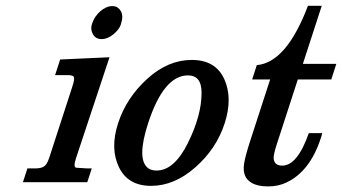

<svg xmlns="http://www.w3.org/2000/svg" viewBox="-20 -632 1188 667"><path d="M245.6 -49.3Q276.4 -46.9 282.7 -46.9H298.8L283.2 1H59.6L75.2 -46.9H101.6Q122.6 -46.9 132.8 -53.7Q143.1 -60.1 150.9 -83.5L231.4 -331.5Q239.3 -355.5 237.1 -363.3Q234.9 -371.1 215.3 -371.1H171.4L189 -425.3L360.4 -433.1L244.1 -82.5Q233.4 -49.8 245.6 -49.3ZM399.9 -593.3Q404.3 -585.4 404.8 -574.7Q405.3 -564 399.7 -546.6Q394 -529.3 373.8 -512.7Q353.5 -496.1 333 -496.1Q312.5 -496.1 303 -512.9Q293.5 -529.8 299.1 -547.1Q304.7 -564.5 312.3 -575Q319.8 -585.4 329.1 -593.5Q338.4 -601.6 349.1 -606.2Q359.9 -610.8 370.4 -610.8Q380.9 -610.8 388.2 -606Q395.5 -601.1 399.9 -593.3Z M632.8 -370.1Q548.8 -370.1 494.6 -204.1Q453.6 -77.6 495.1 -47.4Q505.9 -39.6 523.9 -39.6Q585.4 -39.6 632.8 -135.3Q680.2 -231 680.2 -309.1Q680.7 -370.1 632.8 -370.1ZM758.8 -357.9Q789.1 -292 760.5 -203.6Q731.9 -115.2 658.7 -50.8Q585.4 13.7 504.9 13.7Q424.3 13.7 393.1 -51.5Q361.8 -116.7 390.4 -204.3Q418.9 -292 491.2 -357.9Q563.5 -423.8 646 -423.8Q728.5 -423.8 758.8 -357.9Z M1099.1 -169.4Q1098.6 -165 1094.7 -152.8Q1057.1 -36.6 975.1 2Q946.8 15.6 911.1 15.6Q875.5 15.6 854.5 3.4Q820.3 -15.6 828.1 -64.5Q832.5 -91.3 849.6 -144L918.5 -356H856L872.1 -405.8Q975.1 -414.6 1049.8 -611.8H1097.7L1032.2 -410.2H1148.4L1130.9 -356H1014.6L941.4 -130.4Q929.7 -94.2 930.7 -82Q932.6 -56.6 960.4 -56.6Q1013.2 -56.6 1052.7 -169.4Z"/></svg>

Font: RIT Rachana
Style: Bold Italic
Weight: 700
Designer: Hussain KH
Version: 1.4.7